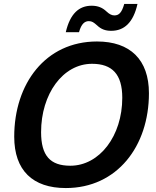

<svg xmlns="http://www.w3.org/2000/svg" viewBox="-20 -936 790 972"><path d="M543 -780C609 -780 655 -822 676 -916H609C596 -870 581 -858 559 -858C546 -858 534 -864 519 -878C499 -897 476 -907 444 -907C380 -907 335 -867 313 -773H380C392 -817 410 -829 430 -829C446 -829 455 -822 471 -808C491 -789 512 -780 543 -780ZM313 16C573 16 734 -196 734 -464C734 -634 639 -726 471 -726C210 -726 52 -512 52 -244C52 -73 146 16 313 16ZM336 -97C234 -97 188 -148 188 -267C188 -460 298 -613 446 -613C548 -613 599 -560 599 -441C599 -248 484 -97 336 -97Z"/></svg>

Font: Geist SemiBold
Style: Italic
Weight: 600
Italic angle: -12°
Designer: Basement.studio, Andrés Briganti, Mateo Zaragoza
Foundry: Basement.studio, Vercel, Andrés Briganti, Guido Ferreyra, Mateo Zaragoza
Version: Version 1.500